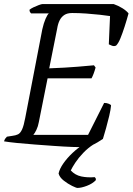

<svg xmlns="http://www.w3.org/2000/svg" viewBox="-28 -724 652 944"><path d="M395 0Q369 0 328 -1.5Q287 -3 238.5 -6.5Q190 -10 142.5 -13.5Q95 -17 55.5 -21Q16 -25 -8 -29Q-6 -37 -2.5 -42Q1 -47 6 -52L32 -56Q49 -58 60.5 -63.5Q72 -69 80.5 -87.5Q89 -106 96 -144L180 -580Q187 -611 196 -631.5Q205 -652 212 -658H125Q123 -660 120 -664Q117 -668 117 -676Q124 -682 136.5 -688Q149 -694 162.5 -699Q176 -704 181 -704H531Q554 -696 574 -683.5Q594 -671 604 -658Q595 -625 584.5 -592.5Q574 -560 564 -535.5Q554 -511 543 -500Q533 -495 522 -499.5Q511 -504 507 -506L513 -645Q494 -648 462.5 -651.5Q431 -655 395.5 -657.5Q360 -660 327 -660Q303 -660 288.5 -650.5Q274 -641 265.5 -624.5Q257 -608 253 -583L214 -388Q257 -390 289 -391.5Q321 -393 354.5 -396Q388 -399 434 -403L442 -392Q437 -374 432 -361Q427 -348 422 -339H206L163 -124Q159 -102 151 -85.5Q143 -69 136 -61H405L484 -218Q497 -218 507.5 -213.5Q518 -209 518 -205Q516 -184 509 -154Q502 -124 493.5 -94Q485 -64 478 -41Q468 -34 452 -24.5Q436 -15 420 -8Q404 -1 395 0ZM353 200Q347 200 326.5 190Q306 180 285.5 164Q265 148 260 129Q265 106 283.5 79.5Q302 53 328.5 28Q355 3 383 -14H432Q405 3 381.5 27.5Q358 52 342.5 75.5Q327 99 320 114Q341 137 371.5 143.5Q402 150 438 147Q441 150 442.5 153Q444 156 443 162Q427 179 399.5 189.5Q372 200 353 200Z"/></svg>

Font: Texturina 12pt ExtraLight
Style: Italic
Weight: 250
Italic angle: -11°
Designer: Guillermo Torres Carreño
Foundry: Omnibus-Type
Version: Version 1.002